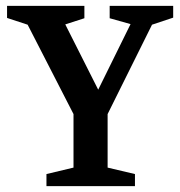

<svg xmlns="http://www.w3.org/2000/svg" viewBox="-20 -633 612 653"><path d="M138 0V-41L230 -63V-245L74 -549L4 -572V-613H267V-571L202 -550L314 -328L424 -551L353 -571V-613H569V-573L497 -549L346 -245V-63L439 -41V0Z"/></svg>

Font: Manuale SemiBold
Style: Regular
Weight: 600
Version: Version 1.002